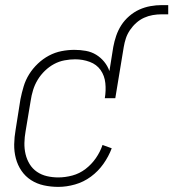

<svg xmlns="http://www.w3.org/2000/svg" viewBox="-20 -723 678 751"><path d="M208 8Q179 8 151.5 2Q124 -4 101.5 -18.5Q79 -33 64 -55Q49 -77 42 -103.5Q35 -130 35.5 -158.5Q36 -187 41 -215L60 -335Q65 -360 72.5 -385Q80 -410 94 -432.5Q108 -455 128 -474Q148 -493 171.5 -505.5Q195 -518 220.5 -523Q246 -528 271 -528Q271 -528 271 -528Q271 -528 271 -528Q294 -528 316 -524Q338 -520 356 -509Q374 -498 387.5 -481.5Q401 -465 408 -445L423 -539Q427 -561 434.5 -583Q442 -605 454.5 -624.5Q467 -644 485.5 -660Q504 -676 525 -685.5Q546 -695 568.5 -699Q591 -703 612 -703H638V-667H612Q595 -667 577.5 -664Q560 -661 543.5 -653.5Q527 -646 513 -633.5Q499 -621 488.5 -605.5Q478 -590 472.5 -573.5Q467 -557 464 -539L431 -339H390Q395 -369 392 -398Q389 -427 373.5 -449Q358 -471 331 -481Q304 -491 274 -491Q254 -491 232.5 -487Q211 -483 191.5 -472.5Q172 -462 155.5 -446Q139 -430 127.5 -411Q116 -392 109.5 -371Q103 -350 100 -329L80 -209Q76 -187 75.5 -164Q75 -141 80 -120Q85 -99 96 -81Q107 -63 124.5 -51Q142 -39 163.5 -34Q185 -29 208 -29Q235 -29 263 -36.5Q291 -44 314.5 -62Q338 -80 355 -104.5Q372 -129 381 -156L417 -143Q405 -111 384.5 -82Q364 -53 335.5 -32Q307 -11 273.5 -1.5Q240 8 208 8Z"/></svg>

Font: Iosevka SS04 Extralight
Style: Italic
Weight: 200
Italic angle: -9°
Monospace: yes
Designer: Belleve Invis
Foundry: Belleve Invis
Version: Version 19.0.0; ttfautohint (v1.8.4)